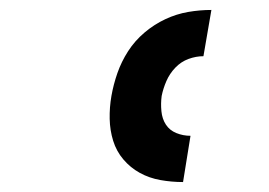

<svg xmlns="http://www.w3.org/2000/svg" viewBox="-20 -800 540 386"><path d="M348 -434Q325 -434 302.5 -438Q280 -442 261 -452.5Q242 -463 228 -479.5Q214 -496 207.5 -517Q201 -538 200.5 -561Q200 -584 204 -607Q208 -630 216 -653Q224 -676 237.5 -697Q251 -718 270.5 -734.5Q290 -751 312.5 -761.5Q335 -772 358.5 -776Q382 -780 405 -780L389 -687Q374 -687 359 -681.5Q344 -676 332.5 -664Q321 -652 314.5 -637Q308 -622 305 -607Q303 -592 304.5 -576.5Q306 -561 313.5 -549.5Q321 -538 334.5 -532.5Q348 -527 363 -527Z"/></svg>

Font: Iosevka Heavy
Style: Italic
Weight: 900
Italic angle: -9°
Monospace: yes
Designer: Belleve Invis
Foundry: Belleve Invis
Version: Version 32.5.0; ttfautohint (v1.8.4)